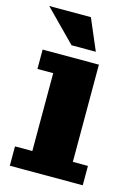

<svg xmlns="http://www.w3.org/2000/svg" viewBox="-110 -765 578 824"><g transform="rotate(15 179.0 -353.0)"><path d="M18 0V-86H95V-432H25V-518H275V-86H342V0ZM140 -568 4 -706H189L248 -568Z"/></g></svg>

Font: Montagu Slab 144pt
Style: Bold
Weight: 700
Designer: Florian Karsten
Foundry: Florian Karsten
Version: Version 1.000